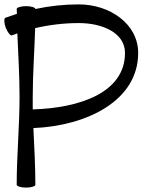

<svg xmlns="http://www.w3.org/2000/svg" viewBox="-23 -841 697 874"><path d="M31 -680C39 -683 47 -686 56 -689C60 -593 66 -497 66 -400C66 -267 53 -133 53 0C53 7 73 13 96 13C119 13 138 7 138 0C138 -86 133 -172 129 -258C373 -268 606 -383 606 -600C606 -732 477 -821 336 -821C269 -821 203 -814 138 -800C138 -807 119 -813 96 -813C73 -813 53 -807 53 -800C53 -793 54 -785 54 -778C36 -772 19 -766 1 -760C-5 -757 -5 -737 3 -715C12 -693 24 -678 31 -680ZM126 -400C126 -504 134 -609 137 -713C202 -728 269 -736 336 -736C441 -736 546 -693 546 -600C546 -418 337 -349 126 -343C126 -362 126 -381 126 -400Z"/></svg>

Font: Nupuram Expanded Light
Style: Regular
Weight: 300
Width: 7
Designer: Santhosh Thottingal (santhosh.thottingal@gmail.com)
Foundry: SMC
Version: Version 1.000